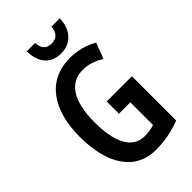

<svg xmlns="http://www.w3.org/2000/svg" viewBox="-278 -1019 1119 1119"><g transform="rotate(-45 281.5 -459.5)"><path d="M452 -929H384C380 -880 355 -858 315 -858C274 -858 252 -881 249 -929H180C182 -829 234 -778 314 -778C394 -778 451 -836 452 -929ZM303 -393V-292H397V-105C373 -97 346 -93 316 -93C212 -93 167 -200 167 -356C167 -528 224 -622 334 -622C380 -622 423 -608 465 -581L502 -679C454 -707 396 -724 330 -724C144 -724 46 -578 46 -359C46 -139 132 10 308 10C378 10 446 -3 511 -28V-393Z"/></g></svg>

Font: Noto Sans Armenian ExtraCondensed SemiBold
Style: Regular
Weight: 600
Width: 2
Designer: Monotype Design Team
Foundry: Monotype Imaging Inc.
Version: Version 2.008